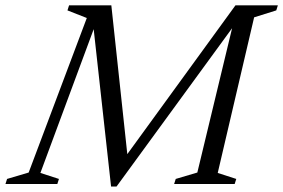

<svg xmlns="http://www.w3.org/2000/svg" viewBox="-56 -690 1062 720"><path d="M302.5 -600 95.5 -41.5 165 -19 159 0H-35.5L-29.5 -19L51.5 -43L269.5 -622.5L197 -651L203 -670H361.5L425 -78.5H397L827 -670H866V-655L381 9.5H360.5L293.5 -597ZM835 -670H986L980 -651L897 -625L760.5 -41.5L830 -19L824 0H597L603 -19L684 -43Z"/></svg>

Font: Newsreader Text
Style: Italic
Weight: 400
Italic angle: -17°
Designer: Hugues Gentile
Foundry: Production Type
Version: Version 1.001